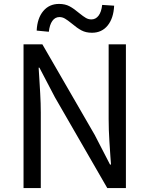

<svg xmlns="http://www.w3.org/2000/svg" viewBox="-20 -959 762 979"><path d="M346 -839Q325 -856 311.5 -864Q298 -872 283 -872Q261 -872 247 -852.5Q233 -833 229 -797L167 -803Q170 -866 200.5 -902.5Q231 -939 281 -939Q312 -939 334.5 -927Q357 -915 384 -892Q405 -875 418 -867.5Q431 -860 446 -860Q468 -860 482.5 -879Q497 -898 501 -934L562 -930Q559 -866 529 -829Q499 -792 449 -792Q418 -792 395.5 -804Q373 -816 346 -839ZM196 -733 463 -271 541 -120H546L543 -160Q542 -173 538 -235.5Q534 -298 534 -352V-733H622V0H527L260 -463L181 -614H177L181 -550Q182 -535 185 -482.5Q188 -430 188 -385V0H100V-733Z"/></svg>

Font: Noto Sans SC
Style: Regular
Weight: 400
Designer: Ryoko NISHIZUKA ____ (kana & ideographs); Paul D. Hunt (Latin, Greek & Cyrillic); Wenlong ZHANG ___ (bopomofo); Sandoll 
Foundry: Adobe Systems Incorporated
Version: Version 1.004